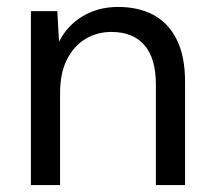

<svg xmlns="http://www.w3.org/2000/svg" viewBox="-20 -533 613 553"><path d="M69 0V-501H145L150 -413Q174 -460 218.5 -486.5Q263 -513 320 -513Q379 -513 422 -490Q465 -467 489 -419Q513 -371 513 -298V0H429V-289Q429 -365 396 -403Q363 -441 301 -441Q259 -441 225.5 -420.5Q192 -400 172.5 -361Q153 -322 153 -265V0Z"/></svg>

Font: DM Sans 17pt
Style: Regular
Weight: 400
Version: Version 4.004;gftools[0.9.30]